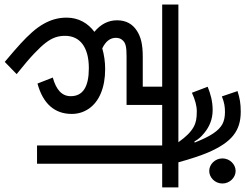

<svg xmlns="http://www.w3.org/2000/svg" viewBox="-137 -799 1079 845"><g transform="rotate(90 402.5 -376.5)"><path d="M347.7 -2C436 -25.9 481.4 -77.1 481.4 -152.8C481.4 -180.7 473.6 -205.6 458 -228.5C426.8 -273.4 366.2 -299.8 284.2 -299.8C252 -299.8 221.7 -295.4 192.9 -287.1C162.1 -301.8 146.5 -321.8 146.5 -346.7C146.5 -357.9 149.4 -367.7 155.8 -375C168 -390.1 185.5 -394 227.1 -394H441.9V-550.8H545.9V-622.1H0V-550.8H361.3V-465.3H229.5C175.3 -465.3 142.1 -457 114.7 -439C86.9 -420.9 69.3 -393.1 69.3 -352.1C69.3 -313.5 86.4 -280.3 120.1 -252.4C82.5 -224.6 57.6 -183.1 57.6 -130.4C57.6 -93.3 66.9 -61 85.4 -28.3C94.7 -12.2 106.4 4.4 121.6 21.5C136.7 38.6 153.3 55.2 171.4 71.8C189.5 88.4 216.3 111.8 252.4 142.1L306.2 89.8C266.6 58.1 236.8 32.7 215.8 12.7C194.8 -7.3 178.7 -24.4 168 -38.6C146 -67.4 137.7 -92.3 137.7 -123.5C137.7 -189.5 188.5 -228 279.8 -228C362.3 -228 403.3 -201.7 403.3 -148.4C403.3 -109.9 376 -84.5 321.3 -69.3Z M804.7 -622.1H694.3C680.2 -674.3 665.5 -717.8 651.4 -752C606 -857.4 555.7 -896.5 471.7 -896.5C436.5 -896.5 412.6 -892.6 380.9 -882.3L404.3 -813.5C432.1 -824.7 450.7 -827.1 473.6 -827.1C494.6 -827.1 512.7 -823.2 526.9 -815.4C555.7 -799.3 579.6 -764.6 607.4 -693.8L603 -692.4C591.3 -712.4 582 -722.2 564.9 -736.3C537.6 -758.8 504.4 -772.9 464.4 -772.9C424.8 -772.9 392.6 -763.2 361.8 -751L388.2 -681.6C418.9 -695.8 445.8 -703.1 469.7 -703.1C485.8 -703.1 498.5 -702.1 508.3 -700.2C528.3 -696.3 548.3 -687 571.8 -663.6C582 -653.3 593.8 -639.2 606 -622.1H531.2V-550.8H620.1V0H700.7V-550.8H804.7ZM732.4 -874C703.1 -874 677.2 -848.1 677.2 -815.9C677.2 -783.2 703.6 -757.8 732.4 -757.8C760.3 -757.8 787.6 -782.2 787.6 -815.9C787.6 -848.1 761.2 -874 732.4 -874Z"/></g></svg>

Font: Noto Reveo Sans
Style: Regular
Weight: 400
Designer: Monotype Design team
Foundry: Monotype Imaging Inc.
Version: Version 1.04